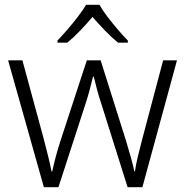

<svg xmlns="http://www.w3.org/2000/svg" viewBox="-20 -785 776 805"><path d="M406 -346Q395 -379 387 -409Q379 -439 373 -464H370Q364 -439 356 -408.5Q348 -378 337 -345L225 0H164L14 -532H74L163 -204Q175 -159 183 -125.5Q191 -92 196 -66H199Q204 -90 212.5 -123Q221 -156 234 -196L344 -532H402L508 -196Q519 -160 528.5 -126Q538 -92 543 -67H546Q549 -91 557 -125Q565 -159 577 -204L664 -532H722L577 0H515ZM397 -765Q409 -743 430 -715.5Q451 -688 474 -661Q497 -634 516 -615V-606H475Q448 -628 420 -657Q392 -686 368 -714Q344 -686 316.5 -657Q289 -628 262 -606H221V-615Q240 -635 263 -661.5Q286 -688 307 -715.5Q328 -743 341 -765Z"/></svg>

Font: Noto Sans Thai Looped Light
Style: Regular
Weight: 300
Designer: Sasikarn Vongin, Ben Mitchell
Foundry: The Fontpad Ltd
Version: Version 1.001; ttfautohint (v1.8.4.7-5d5b)